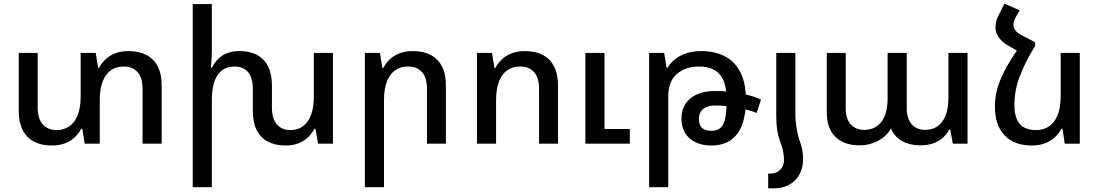

<svg xmlns="http://www.w3.org/2000/svg" viewBox="-20 -782 5984 1045"><path d="M680 -504Q736 -504 776.5 -483Q817 -462 838.5 -420.5Q860 -379 860 -317V0H756V-297Q756 -360 728.5 -390Q701 -420 654 -420Q613 -420 584 -400Q555 -380 539 -339Q523 -298 523 -237V0H441L428 -81H422Q409 -56 387 -35Q365 -14 333.5 -2Q302 10 262 10Q206 10 165.5 -11Q125 -32 103.5 -74Q82 -116 82 -177V-494H185V-198Q185 -136 213 -105Q241 -74 288 -74Q328 -74 357.5 -94.5Q387 -115 403 -156Q419 -197 419 -258V-494H501L514 -413H519Q533 -439 555 -459.5Q577 -480 608 -492Q639 -504 680 -504Z M1688 -494H1792V0H1711L1697 -81H1691Q1678 -56 1656.5 -35Q1635 -14 1604.5 -2Q1574 10 1534 10Q1479 10 1438.5 -11Q1398 -32 1377 -74Q1356 -116 1356 -177V-297Q1356 -360 1329.5 -390Q1303 -420 1257 -420Q1197 -420 1165 -374.5Q1133 -329 1133 -237V237H1029V-760H1133V-502Q1133 -480 1131.5 -458Q1130 -436 1128 -413H1133Q1146 -439 1165.5 -459.5Q1185 -480 1214.5 -492Q1244 -504 1283 -504Q1340 -504 1379 -483Q1418 -462 1439 -420.5Q1460 -379 1460 -317V-198Q1460 -136 1487 -105Q1514 -74 1560 -74Q1620 -74 1654 -120.5Q1688 -167 1688 -258Z M1966 237V-494H2048L2061 -413H2067Q2080 -439 2102 -459.5Q2124 -480 2155.5 -492Q2187 -504 2227 -504Q2284 -504 2324 -483Q2364 -462 2385.5 -420.5Q2407 -379 2407 -317V0H2304V-297Q2304 -360 2276.5 -390Q2249 -420 2201 -420Q2161 -420 2131.5 -400Q2102 -380 2086 -339Q2070 -298 2070 -237V237Z M2576 0V-494H2658L2671 -413H2677Q2690 -439 2712 -459.5Q2734 -480 2765.5 -492Q2797 -504 2837 -504Q2894 -504 2934 -483Q2974 -462 2995.5 -420.5Q3017 -379 3017 -317V0H2914V-297Q2914 -360 2886.5 -390Q2859 -420 2811 -420Q2771 -420 2741.5 -400Q2712 -380 2696 -339Q2680 -298 2680 -237V0ZM3166 0V-494H3270V-80H3408V0Z M3513 237V-494H3595L3608 -413H3613Q3629 -440 3655 -460.5Q3681 -481 3717 -492.5Q3753 -504 3794 -504L3784 -420Q3711 -420 3664 -379.5Q3617 -339 3617 -256V237ZM4098 -167Q4068 -180 4028.5 -189Q3989 -198 3948.5 -203Q3908 -208 3873 -208Q3832 -208 3808 -189.5Q3784 -171 3784 -135Q3784 -101 3801 -85.5Q3818 -70 3852 -70Q3885 -70 3903 -87.5Q3921 -105 3928 -142Q3935 -179 3935 -238Q3935 -304 3917.5 -344Q3900 -384 3866.5 -402Q3833 -420 3784 -420L3794 -504Q3874 -504 3929 -473.5Q3984 -443 4012 -384Q4040 -325 4040 -238Q4040 -159 4019 -103Q3998 -47 3956 -18.5Q3914 10 3851 10Q3802 10 3765 -8Q3728 -26 3708.5 -59Q3689 -92 3689 -136Q3689 -185 3712 -218.5Q3735 -252 3776 -269.5Q3817 -287 3872 -287Q3912 -287 3955.5 -282Q3999 -277 4042 -267Q4085 -257 4122 -240Z M4205 -148V-494H4309V-148ZM4205 -148H4309Q4309 -144 4311 -121Q4313 -98 4318 -70.5Q4323 -43 4330 -23Q4341 5 4346 32Q4351 59 4351 82Q4351 155 4307.5 199Q4264 243 4192 243H4161V163H4174Q4205 163 4226 142.5Q4247 122 4247 89Q4247 65 4242 40Q4237 15 4225 -15Q4215 -42 4210 -74Q4205 -106 4205 -148Z M4657 9Q4575 9 4527.5 -36.5Q4480 -82 4480 -172V-494H4583V-193Q4583 -134 4611 -104.5Q4639 -75 4683 -75Q4742 -75 4776.5 -118Q4811 -161 4811 -250V-494H4915V-193Q4915 -153 4928 -127Q4941 -101 4963.5 -88Q4986 -75 5015 -75Q5053 -75 5081.5 -94Q5110 -113 5126 -152Q5142 -191 5142 -250V-494H5246V0H5166L5152 -76H5146Q5134 -53 5113 -33.5Q5092 -14 5061.5 -2.5Q5031 9 4989 9Q4933 9 4892 -13Q4851 -35 4831 -79H4826Q4806 -41 4760 -16Q4714 9 4657 9Z M5519 -513 5614 -552V-532Q5584 -484 5563 -441.5Q5542 -399 5528 -360.5Q5514 -322 5507.5 -285.5Q5501 -249 5501 -213Q5501 -162 5515 -131.5Q5529 -101 5555.5 -87.5Q5582 -74 5619 -74Q5660 -74 5690 -94.5Q5720 -115 5736.5 -156Q5753 -197 5753 -258V-494H5857V0H5775L5763 -81H5756Q5744 -56 5721.5 -35Q5699 -14 5667.5 -2Q5636 10 5596 10Q5501 10 5448 -45Q5395 -100 5395 -201Q5395 -236 5401.5 -271Q5408 -306 5423 -343.5Q5438 -381 5461.5 -423Q5485 -465 5519 -513ZM5614 -552 5519 -504 5467 -534Q5434 -553 5416 -578.5Q5398 -604 5398 -631Q5398 -650 5402.5 -667Q5407 -684 5416 -701L5447 -762L5530 -726L5508 -688Q5502 -677 5499 -666.5Q5496 -656 5496 -647Q5496 -629 5507.5 -615Q5519 -601 5543 -589Z"/></svg>

Font: Noto Sans Armenian Medium
Style: Regular
Weight: 500
Designer: Monotype Design Team
Foundry: Monotype Imaging Inc.
Version: Version 2.007